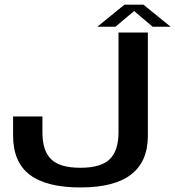

<svg xmlns="http://www.w3.org/2000/svg" viewBox="-20 -818 770 844"><path d="M333.5 6Q482.5 6 556.2 -50.8Q630 -107.5 630 -221.5V-675H501V-237.5Q501 -155.5 462.2 -118Q423.5 -80.5 333.5 -80.5Q243 -80.5 204.8 -118Q166.5 -155.5 166.5 -235V-306H37.5V-223Q37.5 -105 111.2 -49.5Q185 6 333.5 6ZM408 -700.5H487.5L569.5 -769.5L651 -700.5H730L610.5 -797.5H527Z"/></svg>

Font: Anybody SemiExpanded Medium
Style: Regular
Weight: 500
Width: 6
Version: Version 1.113;gftools[0.9.25]